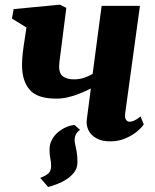

<svg xmlns="http://www.w3.org/2000/svg" viewBox="-20 -580 648 802"><path d="M291.5 -58 314.5 -37.5Q298.5 -27 294 -10.8Q289.5 5.5 294 22.5Q297.5 39.5 300.5 55Q303.5 70.5 303.5 99Q303.5 125 285.2 145.5Q267 166 239 179.8Q211 193.5 181 201L148 163Q166.5 156.5 180 146.2Q193.5 136 193.5 113.5Q193.5 95 190.2 81.5Q187 68 187 44Q187 22 197 3.5Q207 -15 223 -28.2Q239 -41.5 257.2 -49.2Q275.5 -57 291.5 -58ZM257 -547 228 -319Q228 -316.5 227.8 -313.2Q227.5 -310 227.2 -306.8Q227 -303.5 227 -300Q227 -273 243.2 -260.8Q259.5 -248.5 289 -248.5Q312.5 -248.5 333 -255.8Q353.5 -263 367 -271.5L404.5 -555.5H564.5L503 -107.5Q500.5 -89.5 506 -80.5Q511.5 -71.5 522 -71.5Q529.5 -71.5 540.2 -76Q551 -80.5 567 -93.5L580.5 -60.5Q571 -46 550.8 -29.5Q530.5 -13 502.2 -1.2Q474 10.5 440 10.5Q404.5 10.5 381.8 -2.8Q359 -16 349.2 -36.8Q339.5 -57.5 342.5 -80L359.5 -210.5Q338 -199.5 314.2 -189.8Q290.5 -180 265.2 -174Q240 -168 215 -168Q136.5 -168 104.2 -204.8Q72 -241.5 72 -308.5Q72 -320 72.8 -332.5Q73.5 -345 75 -358.5Q76.5 -372 78.5 -385.5L90.5 -465L30 -502.5L37 -542L230.5 -560.5Z"/></svg>

Font: Merriweather 36pt Black
Style: Italic
Weight: 900
Italic angle: -7.8°
Version: Version 2.101